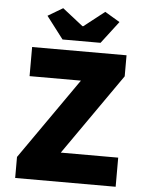

<svg xmlns="http://www.w3.org/2000/svg" viewBox="-58 -900 715 946"><g transform="rotate(5 300.0 -427.0)"><path d="M53 0V-104L334 -506H80V-650H547V-546L266 -144H550V0ZM226 -700 142 -810 216 -854 318 -774H322L424 -854L498 -810L414 -700Z"/></g></svg>

Font: Source Code Pro Black
Style: Regular
Weight: 900
Monospace: yes
Designer: Paul D. Hunt, Teo Tuominen
Foundry: Adobe Systems Incorporated
Version: Version 2.030;PS 1.000;hotconv 16.6.51;makeotf.lib2.5.65220